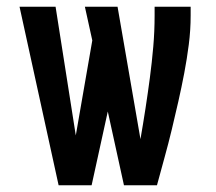

<svg xmlns="http://www.w3.org/2000/svg" viewBox="-20 -550 640 570"><path d="M154 0 38 -530H145L205 -148L254 -430L232 -530H329L397 -137Q405 -183 412 -228.5Q419 -274 425 -319.5Q431 -365 435 -411Q439 -457 439 -504V-530H546V-504Q546 -461 540.5 -418Q535 -375 527 -333Q519 -291 509.5 -249Q500 -207 490 -165.5Q480 -124 468.5 -82.5Q457 -41 446 0H348L300 -219L252 0Z"/></svg>

Font: Iosevka Slab Semibold Extended
Style: Regular
Weight: 600
Width: 7
Monospace: yes
Designer: Belleve Invis
Foundry: Belleve Invis
Version: Version 11.1.0; ttfautohint (v1.8.3)